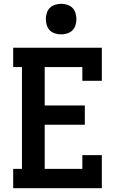

<svg xmlns="http://www.w3.org/2000/svg" viewBox="-20 -985 640 1005"><path d="M49 0V-101H95V-634H49V-735H513V-562H411V-634H214V-433H424V-332H214V-101H411V-173H513V0ZM300 -805Q284 -805 268 -810Q252 -815 241 -826Q230 -837 225 -853Q220 -869 220 -885Q220 -901 225 -917Q230 -933 241 -944Q252 -955 268 -960Q284 -965 300 -965Q316 -965 332 -960Q348 -955 359 -944Q370 -933 375 -917Q380 -901 380 -885Q380 -869 375 -853Q370 -837 359 -826Q348 -815 332 -810Q316 -805 300 -805Z"/></svg>

Font: Iosevka Curly Slab Extended
Style: Bold
Weight: 700
Width: 7
Monospace: yes
Designer: Belleve Invis
Foundry: Belleve Invis
Version: Version 11.1.0; ttfautohint (v1.8.3)